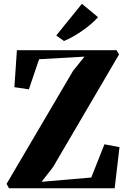

<svg xmlns="http://www.w3.org/2000/svg" viewBox="-20 -1014 682 1034"><path d="M28.5 0 15.5 -24 373.5 -632.5 435 -709 190.5 -695 135.5 -533 57.5 -544.5 71 -743.5H608L621 -720.5L265.5 -114L204 -35L471.5 -58L542.5 -237L623.5 -221.5L597.5 0ZM324 -793.5 283 -823 421 -993.5 508 -921.5Q493 -904.5 472.2 -886.5Q451.5 -868.5 427.5 -851.5Q403.5 -834.5 377.8 -819.5Q352 -804.5 325.5 -793.5Z"/></svg>

Font: Merriweather 120pt ExtraBold
Style: Regular
Weight: 800
Version: Version 2.100